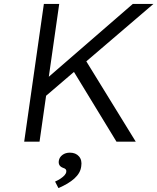

<svg xmlns="http://www.w3.org/2000/svg" viewBox="-20 -720 800 976"><path d="M193 -215 203 -308 655 -700H760ZM103 0 203 -700H281L181 0ZM572 0 344 -374 409 -424 670 0ZM277 236 260 203Q276 196 288.5 187.5Q301 179 308.5 170.5Q316 162 317 153Q318 145 314 140.5Q310 136 300 133Q287 128 282 119Q277 110 279 97Q282 79 297.5 67.5Q313 56 335 56Q365 56 381.5 75Q398 94 393 125Q391 143 382 158.5Q373 174 358 187.5Q343 201 323 213Q303 225 277 236Z"/></svg>

Font: Lexend Light
Style: Italic
Weight: 300
Italic angle: -8.13011°
Designer: Bonnie Shaver-Troup, Thomas Jockin
Foundry: Lexend
Version: Version 1.007